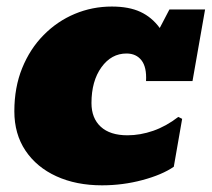

<svg xmlns="http://www.w3.org/2000/svg" viewBox="-20 -552 641 581"><path d="M288.6 8.8Q210.4 8.8 150.6 -18.6Q90.8 -45.9 57.1 -96.2Q23.4 -146.5 23.4 -215.3Q23.4 -287.6 47.1 -345.9Q70.8 -404.3 112.1 -446Q153.3 -487.8 206.3 -510Q259.3 -532.2 318.4 -532.2Q370.1 -532.2 404.8 -516.1Q439.5 -500 463.4 -467.3L492.7 -523.4H600.6L562.5 -306.6H421.9Q424.3 -348.6 408.2 -369.4Q392.1 -390.1 362.8 -390.1Q316.9 -390.1 286.9 -348.4Q256.8 -306.6 256.8 -240.2Q256.8 -194.3 284.9 -168.5Q313 -142.6 365.7 -142.6Q404.3 -142.6 443.6 -156.2Q482.9 -169.9 519.5 -198.2L531.2 -192.4L505.9 -47.4Q470.2 -22.9 410.9 -7.1Q351.6 8.8 288.6 8.8Z"/></svg>

Font: Bevan
Style: Italic
Weight: 400
Italic angle: -10°
Designer: Vernon Adams
Foundry: Vernon Adams
Version: Version 2.100; ttfautohint (v1.8.3)